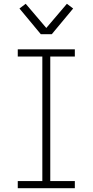

<svg xmlns="http://www.w3.org/2000/svg" viewBox="-20 -996 490 1016"><path d="M74 0V-38H204V-697H74V-735H376V-697H246V-38H376V0ZM196 -815 83 -951 116 -976 225 -848 334 -976 367 -951 254 -815Z"/></svg>

Font: Iosevka Etoile Extralight
Style: Regular
Weight: 200
Designer: Belleve Invis
Foundry: Belleve Invis
Version: Version 22.1.2; ttfautohint (v1.8.4)